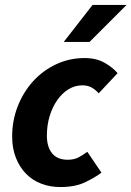

<svg xmlns="http://www.w3.org/2000/svg" viewBox="-20 -742 530 774"><path d="M29 -192Q29 -256 51.5 -313.5Q74 -371 113.5 -414.5Q153 -458 206.5 -483Q260 -508 321 -508Q368 -508 401.5 -489Q435 -470 454 -447L378 -366Q363 -382 348 -390Q333 -398 312 -398Q282 -398 256 -382Q230 -366 210.5 -338Q191 -310 180 -273.5Q169 -237 169 -195Q169 -150 190 -124Q211 -98 253 -98Q279 -98 297.5 -108Q316 -118 332 -130L389 -46Q361 -25 321.5 -6.5Q282 12 223 12Q182 12 146.5 -1.5Q111 -15 85 -41.5Q59 -68 44 -106Q29 -144 29 -192ZM353 -722H490L341 -573H237Z"/></svg>

Font: mr_Source Sans Pro
Style: Bold Italic
Weight: 700
Italic angle: -11°
Designer: Paul D. Hunt
Foundry: Adobe Systems Incorporated
Version: Version 1.036;July 10, 2024;FontCreator 11.5.0.2430 64-bit